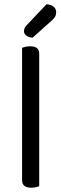

<svg xmlns="http://www.w3.org/2000/svg" viewBox="-20 -871 286 896"><path d="M106 -755 197 -851Q219 -850 230.5 -839.5Q242 -829 242 -815Q242 -801 236.5 -792Q231 -783 217 -771L132 -695Q113 -697 102.5 -705Q92 -713 92 -725Q92 -735 96 -742Q100 -749 106 -755ZM83 -264 163 -252V-2Q158 0 148 2.5Q138 5 126 5Q105 5 94 -3.5Q83 -12 83 -31ZM163 -214 83 -225V-648Q88 -650 98.5 -652.5Q109 -655 120 -655Q142 -655 152.5 -646.5Q163 -638 163 -619Z"/></svg>

Font: Baloo Tamma 2
Style: Regular
Weight: 400
Designer: Divya Kowshik, Shuchita Grover and Ek Type
Foundry: Ek Type
Version: Version 1.700